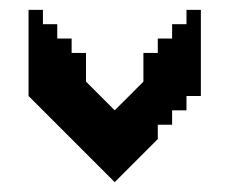

<svg xmlns="http://www.w3.org/2000/svg" viewBox="-20 -370 465 390"><path d="M358.8 -350V-320.9H329.6V-291.7H300.5V-262.5H271.3V-204.2L242.2 -175L213 -145.9L154.7 -204.2V-262.5H125.5V-291.7H96.3V-320.9H67.2V-350H38V-175L213 0L300.5 -87.5V-116.7H329.6V-145.9H358.8V-175H388V-350Z"/></svg>

Font: Stepalange Short
Style: Regular
Weight: 400
Designer: Szymon Furjan
Version: Version 1.001;Fontself Maker 3.5.8